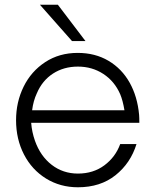

<svg xmlns="http://www.w3.org/2000/svg" viewBox="-20 -783 657 813"><path d="M48 -274Q48 -351 80 -416Q112 -481 171.5 -520Q231 -559 309 -559Q383 -559 439.5 -525.5Q496 -492 529 -433Q562 -374 569 -297Q570 -286 570 -263H112Q115 -224 128 -187Q151 -122 199 -85Q247 -48 310 -48Q375 -48 422 -83Q469 -118 489 -173H558Q533 -92 469 -41Q405 10 310 10Q235 10 175 -27Q115 -64 81.5 -129Q48 -194 48 -274ZM507 -316Q500 -358 489 -384Q465 -439 417.5 -470Q370 -501 310 -501Q250 -501 204.5 -471.5Q159 -442 136 -388Q121 -356 116 -316ZM225 -763 342 -609H285L149 -763Z"/></svg>

Font: Open Sauce One Light
Style: Regular
Weight: 300
Designer: Alfredo Marco Pradil
Foundry: Creative Sauce Fz LLC
Version: Version 1.477